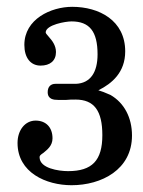

<svg xmlns="http://www.w3.org/2000/svg" viewBox="-20 -732 423 566"><path d="M190.9 -186C279.3 -186 369.1 -231.9 369.1 -332.5C369.1 -385.3 346.2 -428.7 305.7 -452.1L284.7 -460.9L270 -465.8C310.1 -485.8 349.1 -518.6 349.1 -580.6C349.1 -671.9 272 -711.9 192.9 -711.9C130.4 -711.9 51.8 -675.8 51.8 -599.6C51.8 -561.5 70.3 -538.6 99.6 -538.6C127.4 -538.6 145 -552.7 145 -578.6C145 -598.6 132.8 -613.3 125 -622.1C116.2 -631.8 114.7 -634.3 114.7 -637.2C116.7 -659.2 173.3 -668.9 190.9 -668.9C243.7 -668.9 267.6 -639.6 267.6 -571.8C267.6 -518.1 246.1 -486.8 204.1 -484.9H143.6C129.4 -484.9 120.6 -476.1 120.6 -460.4C120.6 -439 138.7 -437.5 150.9 -437.5H175.8C184.6 -438.5 192.9 -438.5 202.6 -438.5C257.8 -438.5 281.7 -405.3 281.7 -333.5C281.7 -258.8 251.5 -227.5 180.7 -227.5C152.8 -227.5 96.7 -235.8 96.7 -268.6C96.7 -272.5 98.1 -274.9 108.4 -281.7C118.7 -290.5 134.8 -301.8 134.8 -324.2C134.8 -356.9 115.2 -376.5 85 -376.5C54.2 -376.5 31.7 -348.6 31.7 -310.5C31.7 -223.1 116.2 -186 190.9 -186Z"/></svg>

Font: MusGlyphs
Style: Regular
Weight: 400
Version: Version 2.1